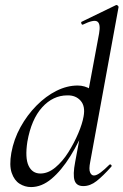

<svg xmlns="http://www.w3.org/2000/svg" viewBox="-20 -746 501 779"><path d="M106 13Q81 13 59.5 -0.5Q38 -14 27.5 -44.5Q17 -75 26 -126Q36 -181 63 -230Q90 -279 128 -317.5Q166 -356 209 -377.5Q252 -399 295 -399Q324 -399 348.5 -383.5Q373 -368 376 -332L332 -246Q302 -171 265.5 -112.5Q229 -54 189 -20.5Q149 13 106 13ZM144 -42Q175 -42 204.5 -66.5Q234 -91 257.5 -128.5Q281 -166 297.5 -205Q314 -244 319 -273Q327 -315 307 -337.5Q287 -360 253 -359Q195 -359 151 -310.5Q107 -262 91 -171Q81 -105 96 -73.5Q111 -42 144 -42ZM318 9Q290 9 282.5 -14Q275 -37 285 -89L382 -610Q389 -649 375 -658.5Q361 -668 316 -646Q312 -645 310 -651Q308 -657 312 -658L450 -725Q454 -727 458 -723Q462 -719 461 -717L346 -89Q340 -59 345.5 -46.5Q351 -34 361 -34Q372 -34 388 -46Q404 -58 423 -77Q427 -81 431 -77Q435 -73 431 -69Q398 -32 372 -11.5Q346 9 318 9Z"/></svg>

Font: Cormorant Garamond Light Medium
Style: Italic
Weight: 500
Italic angle: -10°
Version: Version 4.001